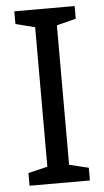

<svg xmlns="http://www.w3.org/2000/svg" viewBox="-52 -748 426 783"><g transform="rotate(-5 161.0 -357.0)"><path d="M284 0V-52L205 -71V-642L284 -662V-714H37V-662L116 -642V-71L37 -52V0Z"/></g></svg>

Font: Noto Sans Thai
Style: Regular
Weight: 400
Designer: Monotype Design Team
Foundry: Monotype Imaging Inc.
Version: Version 1.901